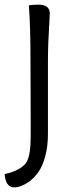

<svg xmlns="http://www.w3.org/2000/svg" viewBox="-58 -686 300 825"><path d="M74 -136 73 -431Q73 -572 66 -663Q83 -666 107 -666Q156 -666 156 -628Q156 -623 154 -591Q148 -495 148 -421V-111Q148 -56 136 -13Q124 30 106.5 54Q89 78 68 94Q32 119 3 119Q-34 119 -38 62Q20 50 49 20Q70 -2 73 -69Q74 -91 74 -136Z"/></svg>

Font: Overlock
Style: Regular
Weight: 400
Designer: Dario Muhafara
Foundry: Dario Manuel Muhafara
Version: Version 1.002